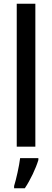

<svg xmlns="http://www.w3.org/2000/svg" viewBox="-20 -780 277 1021"><path d="M168 0V-760H69V0ZM184 71V61H87C82 103 66 174 55 209V221H112C141 178 170 117 184 71Z"/></svg>

Font: Noto Sans Gurmukhi UI Condensed Medium
Style: Regular
Weight: 500
Width: 3
Designer: Jelle Bosma - Monotype Design Team
Foundry: Monotype Imaging Inc.
Version: Version 2.004